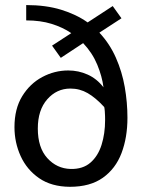

<svg xmlns="http://www.w3.org/2000/svg" viewBox="-20 -719 554 751"><path d="M253.4 11.7Q181.2 11.2 133.1 -22Q85 -55.2 60.8 -108.4Q36.6 -161.6 36.6 -221.7Q36.6 -293.5 66.9 -342.8Q97.2 -392.1 145.3 -417.7Q193.4 -443.4 247.1 -443.4Q287.1 -443.4 323 -427.2Q358.9 -411.1 384.8 -377.4Q379.4 -419.9 360.4 -466.1Q341.3 -512.2 305.2 -550.3L217.8 -492.7L183.6 -540.5L258.8 -589.4Q225.1 -612.3 181.6 -625.7Q138.2 -639.2 82.5 -639.2V-699.2Q159.7 -699.2 219.2 -680.9Q278.8 -662.6 322.8 -631.3L420.9 -695.3L455.1 -647.5L368.7 -591.3Q409.2 -547.9 433.3 -493.2Q457.5 -438.5 468 -378.4Q478.5 -318.4 478.5 -258.3Q478.5 -181.2 455.3 -120.1Q432.1 -59.1 382.3 -23.7Q332.5 11.7 253.4 11.7ZM256.3 -58.1Q304.2 -57.1 333.7 -82.8Q363.3 -108.4 377.2 -152.3Q391.1 -196.3 391.1 -249.5Q391.1 -255.4 390.9 -264.9Q390.6 -274.4 389.9 -284.2Q389.2 -293.9 387.7 -300.3Q354 -336.9 323 -354.7Q292 -372.6 255.4 -372.6Q201.7 -372.6 164.8 -330.6Q127.9 -288.6 127.9 -216.3Q127.9 -141.6 165 -100.6Q202.1 -59.6 256.3 -58.1Z"/></svg>

Font: Pontano Sans Medium
Style: Regular
Weight: 500
Designer: Vernon Adams
Foundry: Vernon Adams
Version: Version 2.001